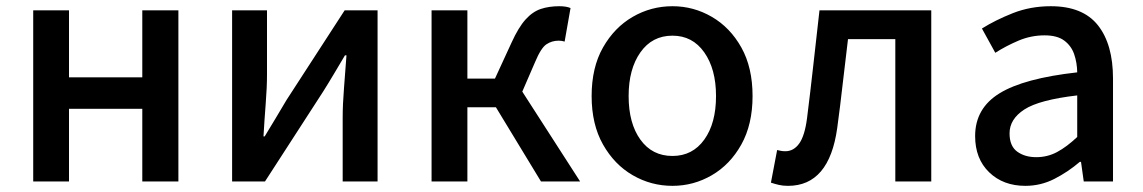

<svg xmlns="http://www.w3.org/2000/svg" viewBox="-20 -584 3679 618"><path d="M86.9 0V-550.8H202.1V-335H438V-550.8H554.2V0H438V-233.9H202.1V0Z M727.1 0V-550.8H839.4V-345.2Q839.4 -302.2 835.2 -249.8Q831.1 -197.3 828.1 -145H832Q847.2 -169.9 867.4 -203.6Q887.7 -237.3 902.3 -262.2L1089.4 -550.8H1195.3V0H1083V-205.1Q1083 -247.6 1087.2 -300Q1091.3 -352.5 1095.2 -405.8H1090.3Q1075.2 -380.4 1055.2 -346.7Q1035.2 -313 1020 -289.1L833 0Z M1369.1 0V-550.8H1484.4V-331.1H1573.2L1626.5 -446.8Q1648.9 -496.1 1671.6 -521.2Q1694.3 -546.4 1720.7 -555.2Q1747.1 -564 1780.3 -564Q1802.7 -564 1816.4 -558.1L1797.4 -450.2Q1788.1 -453.1 1778.3 -453.1Q1756.3 -453.1 1738.8 -441.4Q1721.2 -429.7 1702.1 -383.8L1661.1 -289.1L1847.2 0H1721.2L1576.2 -238.8H1484.4V0Z M2144.5 14.2Q2075.7 14.2 2016.6 -20Q1957.5 -54.2 1920.9 -118.9Q1884.3 -183.6 1884.3 -274.9Q1884.3 -366.7 1920.9 -431.2Q1957.5 -495.6 2016.6 -529.8Q2075.7 -564 2144.5 -564Q2212.4 -564 2271.2 -529.8Q2330.1 -495.6 2366.2 -431.2Q2402.3 -366.7 2402.3 -274.9Q2402.3 -183.6 2366.2 -118.9Q2330.1 -54.2 2271.2 -20Q2212.4 14.2 2144.5 14.2ZM2144.5 -82Q2209 -82 2246.8 -134.5Q2284.7 -187 2284.7 -274.9Q2284.7 -361.8 2246.8 -415.5Q2209 -469.2 2144.5 -469.2Q2079.1 -469.2 2041.3 -415.5Q2003.4 -361.8 2003.4 -274.9Q2003.4 -187 2041.3 -134.5Q2079.1 -82 2144.5 -82Z M2516.6 14.2Q2500 14.2 2487.3 11.2Q2474.6 8.3 2461.4 3.9L2481.4 -101.1Q2487.8 -99.6 2493.9 -98.4Q2500 -97.2 2507.8 -97.2Q2534.7 -97.2 2552.5 -122.1Q2570.3 -147 2577.6 -203.1Q2588.4 -289.1 2598.1 -376.5Q2607.9 -463.9 2617.7 -550.8H2977.5V0H2861.8V-458H2709.5Q2700.7 -386.7 2692.6 -315.4Q2684.6 -244.1 2674.8 -171.9Q2648.9 14.2 2516.6 14.2Z M3280.3 14.2Q3209 14.2 3163.8 -29.5Q3118.7 -73.2 3118.7 -146Q3118.7 -235.4 3197.3 -283.7Q3275.9 -332 3447.3 -351.1Q3446.8 -382.3 3437.5 -409.4Q3428.2 -436.5 3405.5 -453.4Q3382.8 -470.2 3342.3 -470.2Q3298.8 -470.2 3258.8 -453.4Q3218.8 -436.5 3183.6 -414.1L3140.6 -492.2Q3183.1 -519 3239.7 -541.5Q3296.4 -564 3362.3 -564Q3465.3 -564 3513.9 -502.7Q3562.5 -441.4 3562.5 -331.1V0H3468.3L3459.5 -63H3455.6Q3418 -30.8 3374 -8.3Q3330.1 14.2 3280.3 14.2ZM3315.4 -78.1Q3351.6 -78.1 3382.6 -94.7Q3413.6 -111.3 3447.3 -143.1V-276.9Q3325.2 -262.7 3277.3 -231.7Q3229.5 -200.7 3229.5 -154.8Q3229.5 -113.8 3254.2 -95.9Q3278.8 -78.1 3315.4 -78.1Z"/></svg>

Font: Source Han Sans CN Medium
Style: Regular
Weight: 500
Designer: Ryoko NISHIZUKA  (kana, bopomofo & ideographs); Paul D. Hunt (Latin, Greek & Cyrillic); Sandoll Communications , Soo-you
Foundry: Adobe
Version: Version 2.004;hotconv 1.0.118;makeotfexe 2.5.65603